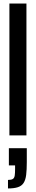

<svg xmlns="http://www.w3.org/2000/svg" viewBox="-20 -763 202 1082"><path d="M33 0V-743H129V0ZM25 299V251Q44 251 52.5 245.5Q61 240 63 226Q65 212 65 190V169H30V72H131V151Q131 194 127.5 222.5Q124 251 113 268Q102 285 80.5 292Q59 299 25 299Z"/></svg>

Font: Saira UltraCondensed
Style: Bold
Weight: 700
Width: 1
Designer: Hector Gatti with collaboration of the Omnibus-Type team
Foundry: Omnibus-Type
Version: Version 1.101